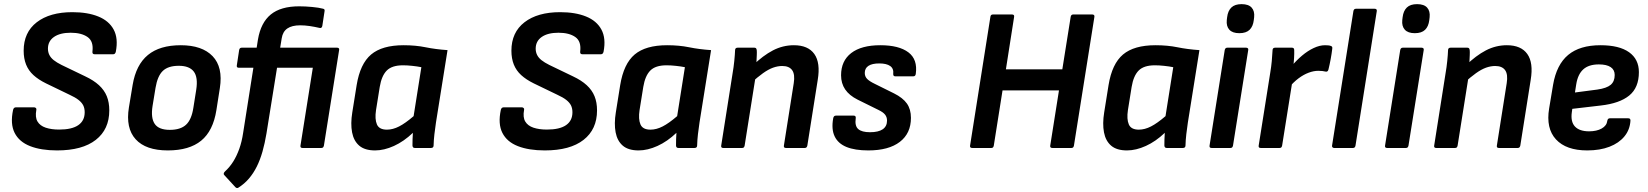

<svg xmlns="http://www.w3.org/2000/svg" viewBox="-20 -726 8084 942"><path d="M260 12Q181.6 12 127.9 -9Q74.1 -30 51.8 -74.1Q29.5 -118.1 44.2 -187.1Q47.2 -199.5 58.5 -199.5H146.8Q152.5 -199.5 156.2 -195.8Q159.9 -192.1 158.2 -186.5Q151.6 -150.7 164 -129.8Q176.5 -108.9 204.2 -99.6Q231.9 -90.3 270.1 -90.3Q332.5 -90.3 364 -111.9Q395.5 -133.6 395.5 -175.1Q395.5 -194.6 388.4 -208.9Q381.3 -223.1 365.2 -235.8Q349.1 -248.4 321.5 -261L205.6 -317Q168.2 -335.4 144 -357.6Q119.8 -379.7 107.9 -409.4Q96.1 -439.1 96.1 -477.2Q96.1 -567.2 160.3 -616.8Q224.5 -666.3 335.2 -666.3Q409.8 -666.3 462.1 -645.1Q514.5 -624 537.7 -580.9Q560.9 -537.9 548.2 -472.2Q545.2 -459.9 535.8 -459.9H443.6Q432.2 -459.9 433.5 -472.9Q439.8 -523 409.8 -544.2Q379.7 -565.4 326.9 -565.4Q274.5 -565.4 244.8 -544.7Q215.2 -524 215.2 -487.2Q215.2 -470.6 222.1 -456.5Q229.1 -442.4 243.7 -430.8Q258.3 -419.2 282.3 -407.2L398 -351.5Q439.3 -332.1 465.5 -308.1Q491.6 -284.1 503.9 -254Q516.2 -223.8 516.2 -184.5Q516.2 -91.4 450 -39.7Q383.9 12 260 12Z M803.5 12Q695.3 12 645.6 -42.7Q595.8 -97.4 612.5 -199.1L630.8 -309.6Q647.4 -408.3 705.7 -456.2Q763.9 -504.1 866.7 -504.1Q971.6 -504.1 1023.1 -450.4Q1074.7 -396.6 1058.7 -294.3L1041.7 -185.8Q1025.7 -83.8 967.1 -35.9Q908.6 12 803.5 12ZM813.2 -88.9Q865.7 -88.9 892.7 -114Q919.8 -139 928.7 -197.2L942.7 -285.3Q952.3 -346.4 930.8 -374.8Q909.2 -403.2 857.3 -403.2Q804.9 -403.2 778.8 -378.1Q752.7 -353 743.1 -295.2L728.5 -206.1Q719.2 -147.3 739.1 -118.1Q759 -88.9 813.2 -88.9Z M1339.2 -393.6 1287.3 -70.9Q1279.3 -22.8 1267.9 17.4Q1256.5 57.6 1240 91Q1223.4 124.3 1201.3 150.1Q1179.3 176 1149.1 195Q1145.8 197 1142.3 196.5Q1138.8 196 1135.1 192.6L1080.6 133.2Q1076.6 129.5 1077.8 124.7Q1078.9 119.8 1083.9 115.1Q1106.6 94.5 1124 67.1Q1141.3 39.6 1154 4.2Q1166.6 -31.3 1172.9 -74.2L1223.2 -393.6H1151.6Q1139.9 -393.6 1141.9 -405.3L1153.3 -480.4Q1155.3 -492.1 1166.3 -492.1H1239.3L1245.6 -532.3Q1259.6 -615 1308.6 -655Q1357.6 -695 1447.9 -695Q1477.7 -695 1511.4 -691.8Q1545.1 -688.7 1564.8 -683.3Q1569.8 -682.3 1571.6 -679.5Q1573.4 -676.6 1572.4 -671.3L1561.4 -599.2Q1559 -586.5 1548.4 -588.9Q1524.4 -594.5 1499.8 -598.2Q1475.1 -601.8 1452.9 -601.8Q1412.3 -601.8 1389.8 -586.3Q1367.2 -570.7 1362.2 -538.4L1354.6 -492.1H1633.5Q1639.2 -492.1 1642.2 -489.2Q1645.2 -486.4 1643.8 -480.4L1569.2 -11.7Q1568.2 -6.7 1565.3 -3.3Q1562.5 0 1556.8 0H1464.2Q1452.2 0 1454.2 -11.7L1514.8 -393.6Z M1820.1 12Q1769.8 12 1742.6 -11.3Q1715.4 -34.6 1707.4 -76.7Q1699.4 -118.9 1708.4 -174.5L1729.8 -308.3Q1746.8 -413 1800.8 -458.6Q1854.9 -504.1 1960 -504.1Q2019.1 -504.1 2068.1 -494.1Q2117 -484.1 2175.7 -480.1L2119 -125.1Q2114.6 -96 2111.3 -67.5Q2108 -39 2107.3 -11.7Q2107 0 2094.3 0H2015.4Q2004.4 0 2003.7 -11.7Q2003.4 -26.3 2004.1 -42.3Q2004.7 -58.3 2005.7 -74.3Q1961.4 -32 1912.9 -10Q1864.4 12 1820.1 12ZM1878.3 -89.9Q1907.5 -89.9 1938.2 -105.7Q1968.9 -121.4 2009.3 -156.2L2047.3 -396.3Q2027.7 -400.3 2003 -402.9Q1978.2 -405.6 1956.9 -405.6Q1902.9 -405.6 1877.5 -379.8Q1852.1 -354.1 1843.1 -299.6L1824.8 -185.5Q1818.2 -141.6 1829.2 -115.8Q1840.1 -89.9 1878.3 -89.9Z M2653 12Q2574.6 12 2520.9 -9Q2467.1 -30 2444.8 -74.1Q2422.5 -118.1 2437.2 -187.1Q2440.2 -199.5 2451.5 -199.5H2539.8Q2545.5 -199.5 2549.2 -195.8Q2552.9 -192.1 2551.2 -186.5Q2544.6 -150.7 2557 -129.8Q2569.5 -108.9 2597.2 -99.6Q2624.9 -90.3 2663.1 -90.3Q2725.5 -90.3 2757 -111.9Q2788.5 -133.6 2788.5 -175.1Q2788.5 -194.6 2781.4 -208.9Q2774.3 -223.1 2758.2 -235.8Q2742.1 -248.4 2714.5 -261L2598.6 -317Q2561.2 -335.4 2537 -357.6Q2512.8 -379.7 2500.9 -409.4Q2489.1 -439.1 2489.1 -477.2Q2489.1 -567.2 2553.3 -616.8Q2617.5 -666.3 2728.2 -666.3Q2802.8 -666.3 2855.1 -645.1Q2907.5 -624 2930.7 -580.9Q2953.9 -537.9 2941.2 -472.2Q2938.2 -459.9 2928.8 -459.9H2836.6Q2825.2 -459.9 2826.5 -472.9Q2832.8 -523 2802.8 -544.2Q2772.7 -565.4 2719.9 -565.4Q2667.5 -565.4 2637.8 -544.7Q2608.2 -524 2608.2 -487.2Q2608.2 -470.6 2615.1 -456.5Q2622.1 -442.4 2636.7 -430.8Q2651.3 -419.2 2675.3 -407.2L2791 -351.5Q2832.3 -332.1 2858.5 -308.1Q2884.6 -284.1 2896.9 -254Q2909.2 -223.8 2909.2 -184.5Q2909.2 -91.4 2843 -39.7Q2776.9 12 2653 12Z M3113.1 12Q3062.8 12 3035.6 -11.3Q3008.4 -34.6 3000.4 -76.7Q2992.4 -118.9 3001.4 -174.5L3022.8 -308.3Q3039.8 -413 3093.8 -458.6Q3147.9 -504.1 3253 -504.1Q3312.1 -504.1 3361.1 -494.1Q3410 -484.1 3468.7 -480.1L3412 -125.1Q3407.6 -96 3404.3 -67.5Q3401 -39 3400.3 -11.7Q3400 0 3387.3 0H3308.4Q3297.4 0 3296.7 -11.7Q3296.4 -26.3 3297.1 -42.3Q3297.7 -58.3 3298.7 -74.3Q3254.4 -32 3205.9 -10Q3157.4 12 3113.1 12ZM3171.3 -89.9Q3200.5 -89.9 3231.2 -105.7Q3261.9 -121.4 3302.3 -156.2L3340.3 -396.3Q3320.7 -400.3 3296 -402.9Q3271.2 -405.6 3249.9 -405.6Q3195.9 -405.6 3170.5 -379.8Q3145.1 -354.1 3136.1 -299.6L3117.8 -185.5Q3111.2 -141.6 3122.2 -115.8Q3133.1 -89.9 3171.3 -89.9Z M3836 0Q3824 0 3826 -11.7L3874.3 -317.8Q3881.2 -361 3866.6 -381.6Q3852 -402.2 3817.8 -402.2Q3795.6 -402.2 3772.6 -393.9Q3749.7 -385.6 3723.6 -367Q3697.6 -348.4 3663.7 -317.9L3673 -404.4Q3723.4 -453.4 3772.2 -478.8Q3821 -504.1 3875 -504.1Q3944.7 -504.1 3975.3 -461.1Q4006 -418.1 3992 -334.1L3941 -11.7Q3938.6 0 3928.6 0ZM3528.5 0Q3516.4 0 3518.4 -11.7L3574.4 -367Q3579.4 -395.4 3582.6 -427.2Q3585.8 -459 3586.5 -479.7Q3586.5 -492.1 3599.5 -492.1H3680.3Q3686 -492.1 3688.8 -489.6Q3691.7 -487.1 3692.7 -480.4Q3693.7 -471.7 3693 -456.4Q3692.3 -441.1 3691.5 -424.6Q3690.7 -408.2 3688.7 -394.9L3688.7 -360.2L3633.4 -11.7Q3632.4 -6.7 3629.8 -3.3Q3627.1 0 3621.1 0Z M4240.2 12Q4174.7 12 4133.3 -4.8Q4091.9 -21.7 4075.1 -56.7Q4058.2 -91.7 4067.9 -145.7Q4070.2 -158.7 4080.9 -158.7H4168.7Q4174.4 -158.7 4176.9 -155.4Q4179.4 -152.1 4178.4 -145.7Q4173.1 -108.2 4190.7 -92.8Q4208.3 -77.3 4248.4 -77.3Q4289.6 -77.3 4310.8 -91.7Q4332 -106.2 4332 -134.4Q4332 -151.3 4322.5 -163.4Q4313 -175.6 4289.4 -186.9L4187.4 -237.3Q4146.8 -257.6 4126.6 -287.3Q4106.5 -316.9 4106.5 -356.6Q4106.5 -427.3 4156.3 -465.7Q4206.2 -504.1 4299 -504.1Q4390.6 -504.1 4436.8 -469.2Q4483 -434.4 4473 -363.3Q4471.3 -351.6 4461.3 -351.6H4372.1Q4361.8 -351.6 4362.4 -363.3Q4365.4 -389.5 4347.5 -402.1Q4329.6 -414.8 4293.8 -414.8Q4259 -414.8 4240.9 -403Q4222.8 -391.2 4222.8 -368Q4222.8 -350.7 4234.3 -338.9Q4245.8 -327.1 4272.1 -314.5L4366.3 -267.8Q4409.7 -246.1 4429.5 -218Q4449.3 -189.8 4449.3 -147.8Q4449.3 -71.7 4394.8 -29.9Q4340.3 12 4240.2 12Z M4750.1 0Q4737.4 0 4739.4 -11.7L4839.1 -643.3Q4840.4 -655 4851.5 -655H4944.8Q4957.5 -655 4955.5 -643.3L4915.2 -385.9H5192L5233 -643.3Q5235 -655 5245.4 -655H5338.7Q5344.7 -655 5347.5 -652Q5350.4 -649 5349.4 -643.3L5249 -11.7Q5247 0 5237 0H5143.4Q5130.7 0 5132.7 -11.7L5175.6 -282.6H4898.7L4855.8 -11.7Q4853.8 0 4844.1 0Z M5509.1 12Q5458.8 12 5431.6 -11.3Q5404.4 -34.6 5396.4 -76.7Q5388.4 -118.9 5397.4 -174.5L5418.8 -308.3Q5435.8 -413 5489.8 -458.6Q5543.9 -504.1 5649 -504.1Q5708.1 -504.1 5757.1 -494.1Q5806 -484.1 5864.7 -480.1L5808 -125.1Q5803.6 -96 5800.3 -67.5Q5797 -39 5796.3 -11.7Q5796 0 5783.3 0H5704.4Q5693.4 0 5692.7 -11.7Q5692.4 -26.3 5693.1 -42.3Q5693.7 -58.3 5694.7 -74.3Q5650.4 -32 5601.9 -10Q5553.4 12 5509.1 12ZM5567.3 -89.9Q5596.5 -89.9 5627.2 -105.7Q5657.9 -121.4 5698.3 -156.2L5736.3 -396.3Q5716.7 -400.3 5692 -402.9Q5667.2 -405.6 5645.9 -405.6Q5591.9 -405.6 5566.5 -379.8Q5541.1 -354.1 5532.1 -299.6L5513.8 -185.5Q5507.2 -141.6 5518.2 -115.8Q5529.1 -89.9 5567.3 -89.9Z M5924.5 0Q5912.4 0 5914.4 -11.7L5988.8 -480.4Q5991.1 -492.1 6001.8 -492.1H6093.1Q6098.8 -492.1 6102.1 -489.2Q6105.4 -486.4 6104.1 -480.4L6029.4 -11.7Q6028.4 -6.7 6025.6 -3.3Q6022.8 0 6017.1 0ZM6060.5 -563.2Q6027 -563.2 6011.5 -580.2Q5995.9 -597.3 5998.9 -627.4L6000.6 -641.5Q6004.3 -672.6 6021.3 -689.1Q6038.4 -705.7 6071.5 -705.7Q6105.6 -705.7 6120.9 -688.6Q6136.2 -671.6 6133.1 -641.5L6131.4 -627.4Q6127.8 -596.3 6110.7 -579.7Q6093.6 -563.2 6060.5 -563.2Z M6165.5 0Q6153.4 0 6155.4 -11.7L6212.1 -369Q6217.1 -398.7 6219.6 -425.9Q6222.1 -453.1 6223.5 -479.7Q6223.5 -492.1 6236.5 -492.1H6318Q6323.6 -492.1 6326.5 -489.6Q6329.3 -487.1 6329.7 -481Q6330.3 -463.1 6329 -440.6Q6327.7 -418.1 6325 -400.1L6323.1 -342.4L6270.4 -11.7Q6269.4 -6.7 6266.8 -3.3Q6264.1 0 6258.1 0ZM6305.1 -297.7 6315.7 -400.1Q6340.7 -430.1 6368.5 -453.4Q6396.3 -476.8 6425.4 -490.4Q6454.5 -504.1 6480.9 -504.1Q6501.3 -504.1 6509 -500.7Q6514.7 -499.1 6516 -495.4Q6517.3 -491.7 6516.3 -486Q6513.6 -463 6508.6 -435.9Q6503.6 -408.7 6497.6 -384.6Q6494.2 -372 6482.9 -374.9Q6476.2 -376.6 6467.6 -377.6Q6458.9 -378.6 6447.6 -378.6Q6425.3 -378.6 6400.5 -369.3Q6375.7 -360 6351.5 -342Q6327.4 -324 6305.1 -297.7Z M6525.5 0Q6520.5 0 6517.5 -3.3Q6514.4 -6.7 6515.4 -11.7L6620.1 -671.3Q6622.1 -683 6632.5 -683H6724.7Q6730.4 -683 6733.1 -680Q6735.8 -677 6734.8 -671.3L6630.4 -11.7Q6628.4 0 6618.1 0Z M6785.5 0Q6773.4 0 6775.4 -11.7L6849.8 -480.4Q6852.1 -492.1 6862.8 -492.1H6954.1Q6959.8 -492.1 6963.1 -489.2Q6966.4 -486.4 6965.1 -480.4L6890.4 -11.7Q6889.4 -6.7 6886.6 -3.3Q6883.8 0 6878.1 0ZM6921.5 -563.2Q6888 -563.2 6872.5 -580.2Q6856.9 -597.3 6859.9 -627.4L6861.6 -641.5Q6865.3 -672.6 6882.3 -689.1Q6899.4 -705.7 6932.5 -705.7Q6966.6 -705.7 6981.9 -688.6Q6997.2 -671.6 6994.1 -641.5L6992.4 -627.4Q6988.8 -596.3 6971.7 -579.7Q6954.6 -563.2 6921.5 -563.2Z M7334 0Q7322 0 7324 -11.7L7372.3 -317.8Q7379.2 -361 7364.6 -381.6Q7350 -402.2 7315.8 -402.2Q7293.6 -402.2 7270.6 -393.9Q7247.7 -385.6 7221.6 -367Q7195.6 -348.4 7161.7 -317.9L7171 -404.4Q7221.4 -453.4 7270.2 -478.8Q7319 -504.1 7373 -504.1Q7442.7 -504.1 7473.3 -461.1Q7504 -418.1 7490 -334.1L7439 -11.7Q7436.6 0 7426.6 0ZM7026.5 0Q7014.4 0 7016.4 -11.7L7072.4 -367Q7077.4 -395.4 7080.6 -427.2Q7083.8 -459 7084.5 -479.7Q7084.5 -492.1 7097.5 -492.1H7178.3Q7184 -492.1 7186.8 -489.6Q7189.7 -487.1 7190.7 -480.4Q7191.7 -471.7 7191 -456.4Q7190.3 -441.1 7189.5 -424.6Q7188.7 -408.2 7186.7 -394.9L7186.7 -360.2L7131.4 -11.7Q7130.4 -6.7 7127.8 -3.3Q7125.1 0 7119.1 0Z M7767.4 12Q7663.9 12 7614 -42.1Q7564.1 -96.1 7580.5 -194.3L7599.8 -310Q7616.8 -409 7673.9 -456.6Q7731 -504.1 7832.4 -504.1Q7924.6 -504.1 7972.7 -469.7Q8020.8 -435.4 8020.8 -372.1Q8020.8 -296 7973.4 -257.3Q7926.1 -218.7 7833.5 -208.3L7694.1 -192L7691.8 -175.5Q7685.1 -128.6 7707.2 -105.2Q7729.3 -81.7 7776.4 -81.7Q7813.7 -81.7 7838.3 -95.5Q7862.9 -109.3 7865.8 -133.2Q7867.8 -145.6 7878.2 -145.6H7968.7Q7980.1 -145.6 7979.4 -133.9Q7976.7 -89.4 7949.8 -56.7Q7923 -24 7876.4 -6Q7829.9 12 7767.4 12ZM7707.1 -272.2 7816.4 -286.5Q7862.6 -293.1 7882.3 -309.7Q7902.1 -326.3 7902.1 -358.2Q7902.1 -383.5 7882.4 -396.7Q7862.6 -410 7824.4 -410Q7774.6 -410 7747.8 -385.6Q7721.1 -361.2 7713.4 -312.3Z"/></svg>

Font: Sofia Sans Hairline
Style: Italic
Weight: 1
Italic angle: -9°
Designer: Botio Nikoltchev, Ani Petrova
Foundry: lettersoup
Version: Version 4.102